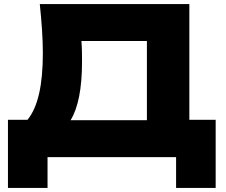

<svg xmlns="http://www.w3.org/2000/svg" viewBox="-20 -770 1106 941"><path d="M213 151V0H843V151H1037V-183H908V-750H175C184 -664 190 -583 190 -510C190 -353 166 -246 115 -183H19V151ZM382 -467C382 -499 382 -533 379 -569H700V-181H326C363 -241 382 -337 382 -467Z"/></svg>

Font: Bounded
Style: Bold
Weight: 700
Designer: Vlad Churkin
Version: Version 3.0